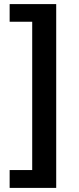

<svg xmlns="http://www.w3.org/2000/svg" viewBox="-20 -754 384 936"><path d="M254 -734V162H27V75H137V-648H27V-734Z"/></svg>

Font: Archivo SemiExpanded
Style: Bold
Weight: 700
Width: 6
Designer: Hector Gatti
Foundry: Omnibus-Type
Version: Version 2.001